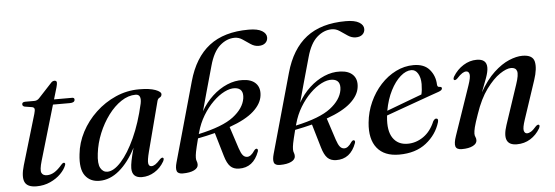

<svg xmlns="http://www.w3.org/2000/svg" viewBox="-48 -867 2948 1020"><g transform="rotate(-5 1426.0 -356.5)"><path d="M123 -411.5 82.5 -418Q71.5 -421.5 71.5 -431Q71.5 -443.5 89 -443.5H137.5Q152.5 -443.5 163.5 -455.5L234 -531.5Q242 -541 253 -541Q265 -541 265 -529Q265 -521.5 260.5 -505L242 -442.5H338.5Q350.5 -442.5 350.5 -432.5Q350.5 -415.5 324 -415.5H234L148 -123Q134 -75.5 141 -60Q148 -44.5 170 -44.5Q190 -44.5 209.5 -56.2Q229 -68 251.5 -94.5Q259 -103 264.5 -102.5Q273.5 -102 270.5 -90.5Q262 -67 239.2 -44Q216.5 -21 183 -5.8Q149.5 9.5 109.5 9.5Q60.5 9.5 47.2 -19.2Q34 -48 51.5 -107.5L131 -375Q136.5 -394 134.8 -401.5Q133 -409 123 -411.5Z M720 -122Q708 -75.5 710.8 -59.8Q713.5 -44 727 -44Q736.5 -44 747.5 -51Q758.5 -58 775 -76.5Q785 -86 791 -83.5Q799 -80 790.5 -63.5Q771 -29.5 739.2 -10Q707.5 9.5 672 9.5Q619 9.5 619 -42Q619 -57.5 623.8 -82.2Q628.5 -107 640.5 -150Q601.5 -74.5 551.5 -32.5Q501.5 9.5 445.5 9.5Q395.5 9.5 369 -26.5Q342.5 -62.5 351.5 -140Q357.5 -201 387.2 -257.8Q417 -314.5 464.5 -359.2Q512 -404 571.5 -430.2Q631 -456.5 696.5 -456.5Q752.5 -456.5 783.2 -445Q814 -433.5 813 -419.5Q812 -408 802 -403.2Q792 -398.5 789 -386.5ZM448.5 -136Q441.5 -81.5 454.8 -58.2Q468 -35 491.5 -35Q525.5 -35 565 -78.8Q604.5 -122.5 640 -200.2Q675.5 -278 698.5 -380Q708.5 -429.5 675.5 -429.5Q636.5 -429.5 598.8 -404.5Q561 -379.5 529.5 -337.2Q498 -295 476.5 -242.8Q455 -190.5 448.5 -136Z M1296.5 -72.5Q1266 11 1189 9.5Q1160 9 1143 -8Q1126 -25 1114.5 -64.5L1077.5 -190Q1035 -179 986 -169.5Q973 -119 969.2 -99.2Q965.5 -79.5 965.5 -67.5Q965.5 -56 968.8 -48.8Q972 -41.5 972 -31Q972 -13 949.8 -2Q927.5 9 889.5 9Q863.5 9 858 -6.5Q852.5 -22 861 -52L979.5 -474.5Q1014 -598.5 1093.2 -660Q1172.5 -721.5 1304 -721.5Q1351.5 -721.5 1375 -707.2Q1398.5 -693 1398.5 -671.5Q1398.5 -654 1385.8 -642.5Q1373 -631 1350 -631Q1328 -631 1308 -644.5Q1288 -658 1268.2 -671.5Q1248.5 -685 1226.5 -685Q1184 -685 1147.5 -653Q1111 -621 1091 -548.5Q1069 -468 1052.2 -410Q1035.5 -352 1025 -311Q1050.5 -356 1087 -389.8Q1123.5 -423.5 1165.8 -441.5Q1208 -459.5 1250.5 -457.5Q1296.5 -456 1319.2 -432Q1342 -408 1336.5 -367Q1331 -323.5 1288.2 -284.8Q1245.5 -246 1158.5 -215L1196.5 -98.5Q1205.5 -71.5 1214.8 -60.5Q1224 -49.5 1237 -49Q1257.5 -48 1278 -79.5Q1285.5 -89 1292 -87.5Q1300 -85 1296.5 -72.5ZM994.5 -200.5Q993.5 -196 992 -192Q1121.5 -220 1178.5 -263.8Q1235.5 -307.5 1244 -360Q1252 -414 1204.5 -418Q1179 -420 1148 -404.5Q1117 -389 1086.8 -359.2Q1056.5 -329.5 1032 -289Q1007.5 -248.5 994.5 -200.5Z M1814.5 -72.5Q1784 11 1707 9.5Q1678 9 1661 -8Q1644 -25 1632.5 -64.5L1595.5 -190Q1553 -179 1504 -169.5Q1491 -119 1487.2 -99.2Q1483.5 -79.5 1483.5 -67.5Q1483.5 -56 1486.8 -48.8Q1490 -41.5 1490 -31Q1490 -13 1467.8 -2Q1445.5 9 1407.5 9Q1381.5 9 1376 -6.5Q1370.5 -22 1379 -52L1497.5 -474.5Q1532 -598.5 1611.2 -660Q1690.5 -721.5 1822 -721.5Q1869.5 -721.5 1893 -707.2Q1916.5 -693 1916.5 -671.5Q1916.5 -654 1903.8 -642.5Q1891 -631 1868 -631Q1846 -631 1826 -644.5Q1806 -658 1786.2 -671.5Q1766.5 -685 1744.5 -685Q1702 -685 1665.5 -653Q1629 -621 1609 -548.5Q1587 -468 1570.2 -410Q1553.5 -352 1543 -311Q1568.5 -356 1605 -389.8Q1641.5 -423.5 1683.8 -441.5Q1726 -459.5 1768.5 -457.5Q1814.5 -456 1837.2 -432Q1860 -408 1854.5 -367Q1849 -323.5 1806.2 -284.8Q1763.5 -246 1676.5 -215L1714.5 -98.5Q1723.5 -71.5 1732.8 -60.5Q1742 -49.5 1755 -49Q1775.5 -48 1796 -79.5Q1803.5 -89 1810 -87.5Q1818 -85 1814.5 -72.5ZM1512.5 -200.5Q1511.5 -196 1510 -192Q1639.5 -220 1696.5 -263.8Q1753.5 -307.5 1762 -360Q1770 -414 1722.5 -418Q1697 -420 1666 -404.5Q1635 -389 1604.8 -359.2Q1574.5 -329.5 1550 -289Q1525.5 -248.5 1512.5 -200.5Z M2263.5 -144.5Q2244 -79 2187.8 -34.8Q2131.5 9.5 2043 9.5Q1964.5 9.5 1926 -38.2Q1887.5 -86 1896 -173.5Q1901.5 -231 1924.8 -282.2Q1948 -333.5 1984.2 -373Q2020.5 -412.5 2065.8 -435Q2111 -457.5 2160 -457.5Q2217 -457.5 2245.5 -423.8Q2274 -390 2275.5 -344Q2276 -329 2289.5 -330Q2299.5 -330 2300 -322Q2300.5 -311.5 2280.5 -304.5Q2265.5 -299.5 2231.2 -287.2Q2197 -275 2154 -259.5Q2111 -244 2069 -229Q2027 -214 1997 -203Q1996.5 -200.5 1996.5 -197.5Q1988.5 -122 2015 -83Q2041.5 -44 2093.5 -44Q2138.5 -44 2177.8 -71.2Q2217 -98.5 2239 -151.5Q2247.5 -164.5 2255.5 -164Q2268.5 -163.5 2263.5 -144.5ZM2146 -432Q2117.5 -432 2088 -406.2Q2058.5 -380.5 2035 -334.5Q2011.5 -288.5 2000.5 -228Q2028.5 -238.5 2063.8 -251.8Q2099 -265 2132.2 -277.5Q2165.5 -290 2188.5 -298.5Q2194 -320 2194.5 -353.5Q2194.5 -388 2181.2 -410Q2168 -432 2146 -432Z M2369.5 -359.5Q2362 -363 2370 -378.5Q2392 -414.5 2425.8 -435.5Q2459.5 -456.5 2496.5 -456.5Q2550 -456.5 2550 -410.5Q2550 -389 2538 -355.8Q2526 -322.5 2510 -282Q2546.5 -346.5 2587.8 -384.8Q2629 -423 2668.8 -439.8Q2708.5 -456.5 2740.5 -456.5Q2795.5 -456.5 2804 -420Q2812.5 -383.5 2792 -322L2724 -117.5Q2709.5 -74.5 2713.5 -59.2Q2717.5 -44 2730.5 -44Q2740 -44 2751.5 -51Q2763 -58 2779.5 -77Q2789.5 -86.5 2795.5 -84Q2803.5 -80.5 2795 -64Q2775 -30 2743 -10.2Q2711 9.5 2671 9.5Q2589 9.5 2624.5 -97L2695 -308.5Q2712 -358.5 2706 -377.8Q2700 -397 2675 -397Q2650.5 -397 2614.8 -373Q2579 -349 2542 -298.8Q2505 -248.5 2478 -168.5Q2461.5 -122 2456.2 -100.2Q2451 -78.5 2451 -66.5Q2451 -55.5 2454.8 -48.5Q2458.5 -41.5 2458.5 -31Q2458.5 -13 2436.8 -1.8Q2415 9.5 2377.5 9.5Q2349.5 9.5 2344.2 -8Q2339 -25.5 2352 -63L2441.5 -324Q2456.5 -367.5 2453 -383.5Q2449.5 -399.5 2435.5 -399.5Q2426.5 -399.5 2415 -392.5Q2403.5 -385.5 2385.5 -366Q2375.5 -357 2369.5 -359.5Z"/></g></svg>

Font: Fraunces 72pt S000
Style: Italic
Weight: 400
Italic angle: -16°
Version: Version 1.000; ttfautohint (v1.8.3)